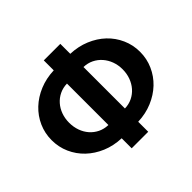

<svg xmlns="http://www.w3.org/2000/svg" viewBox="-176 -961 1166 1166"><g transform="rotate(-45 407.0 -377.5)"><path d="M478 -669.5Q544.5 -667 601 -643.5Q657.5 -620 698.8 -581Q740 -542 763.2 -489.8Q786.5 -437.5 786.5 -378.5Q786.5 -319 763.2 -266.8Q740 -214.5 698.8 -175.2Q657.5 -136 601 -112.2Q544.5 -88.5 478 -86V0H336V-86Q269 -88.5 212.5 -112.2Q156 -136 114.8 -175.2Q73.5 -214.5 50.2 -266.8Q27 -319 27 -378.5Q27 -437.5 50.2 -489.8Q73.5 -542 114.8 -581Q156 -620 212.5 -643.5Q269 -667 336 -669.5V-755H478ZM177 -378.5Q177 -341.5 188.5 -309.5Q200 -277.5 221 -253.5Q242 -229.5 271.2 -215.2Q300.5 -201 336 -200V-556Q300.5 -555 271.2 -540.8Q242 -526.5 221 -502.5Q200 -478.5 188.5 -446.8Q177 -415 177 -378.5ZM636.5 -378.5Q636.5 -415 624.8 -446.8Q613 -478.5 592 -502.5Q571 -526.5 542 -540.8Q513 -555 478 -556V-200Q513 -201 542 -215.2Q571 -229.5 592 -253.5Q613 -277.5 624.8 -309.5Q636.5 -341.5 636.5 -378.5Z"/></g></svg>

Font: Lato Heavy
Style: Regular
Weight: 800
Designer: Lukasz Dziedzic
Foundry: tyPoland Lukasz Dziedzic
Version: Version 2.007; 2014-02-27